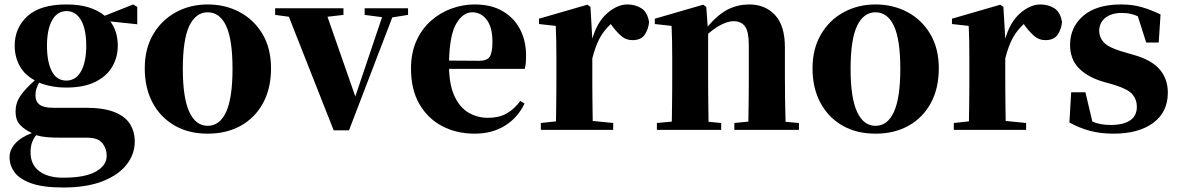

<svg xmlns="http://www.w3.org/2000/svg" viewBox="-20 -583 5292 862"><path d="M277.8 -221.2Q320.8 -221.2 344 -263.2Q367.2 -305.2 367.2 -377.9Q367.2 -451.7 343.8 -492.4Q320.3 -533.2 278.8 -533.2Q236.8 -533.2 213.9 -491.9Q190.9 -450.7 190.9 -377.9Q190.9 -305.2 212.6 -263.2Q234.4 -221.2 277.8 -221.2ZM372.1 35.2H261.2Q216.8 35.2 191.4 33Q166 30.8 142.1 23.9Q129.4 40.5 123.3 58.3Q117.2 76.2 117.2 101.1Q117.2 155.8 156 185.3Q194.8 214.8 263.2 214.8Q361.8 214.8 410.4 187.3Q459 159.7 459 116.2Q459 84 439.5 59.6Q419.9 35.2 372.1 35.2ZM596.2 -551.8V-474.1L475.1 -486.8Q508.8 -442.9 508.8 -377.9Q508.8 -325.7 483.6 -283Q458.5 -240.2 407.2 -215.1Q356 -189.9 277.8 -189.9Q242.2 -189.9 211.4 -195.8Q180.7 -201.7 155.8 -211.9Q147.9 -198.7 143.6 -185.1Q139.2 -171.4 139.2 -154.8Q139.2 -127.4 157.5 -113.3Q175.8 -99.1 217.8 -99.1H365.2Q445.3 -99.1 493.7 -79.8Q542 -60.5 563.5 -26.4Q585 7.8 585 53.2Q585 108.9 548.6 155.8Q512.2 202.6 440.7 230.7Q369.1 258.8 264.2 258.8Q172.9 258.8 120.4 240Q67.9 221.2 45.4 190.4Q22.9 159.7 22.9 123Q22.9 89.8 47.9 61.8Q72.8 33.7 123 14.2Q89.8 -1 69.8 -22.7Q49.8 -44.4 49.8 -82Q49.8 -119.6 70.3 -150.9Q90.8 -182.1 136.2 -222.2Q90.3 -246.6 68.1 -287.6Q45.9 -328.6 45.9 -377.9Q45.9 -458 103.3 -510.5Q160.6 -563 278.8 -563Q336.9 -563 379.2 -549.6Q421.4 -536.1 450.2 -512.2L578.1 -563Z M912.6 17.1Q827.1 17.1 763.7 -19.5Q700.2 -56.2 665 -122.1Q629.9 -188 629.9 -275.9Q629.9 -364.3 667.7 -428.7Q705.6 -493.2 769.8 -528.1Q834 -563 912.6 -563Q991.7 -563 1056.2 -528.6Q1120.6 -494.1 1158.7 -429.9Q1196.8 -365.7 1196.8 -275.9Q1196.8 -186.5 1161.1 -120.6Q1125.5 -54.7 1061.5 -18.8Q997.6 17.1 912.6 17.1ZM912.6 -18.1Q966.8 -18.1 995.4 -80.8Q1023.9 -143.6 1023.9 -273.9Q1023.9 -405.3 995.4 -466.6Q966.8 -527.8 912.6 -527.8Q858.9 -527.8 829.8 -466.6Q800.8 -405.3 800.8 -273.9Q800.8 -143.6 829.8 -80.8Q858.9 -18.1 912.6 -18.1Z M1812 -545.9V-516.1L1741.2 -504.9L1546.9 2H1478L1276.9 -507.8L1215.3 -516.1V-545.9H1522V-516.1L1450.2 -507.8L1575.2 -149.9L1695.3 -505.9L1617.2 -516.1V-545.9Z M1996.1 -311 2131.8 -310.1Q2167.5 -310.1 2179.2 -329.3Q2190.9 -348.6 2190.9 -395Q2190.9 -460.4 2165.3 -494.1Q2139.6 -527.8 2100.1 -527.8Q2058.6 -527.8 2028.8 -477.5Q1999 -427.2 1996.1 -311ZM2315.9 -129.9 2335 -118.2Q2304.2 -53.7 2246.3 -18.3Q2188.5 17.1 2111.8 17.1Q2029.3 17.1 1964.6 -17.1Q1899.9 -51.3 1862.5 -116.5Q1825.2 -181.6 1825.2 -274.9Q1825.2 -345.7 1849.4 -399.4Q1873.5 -453.1 1914.6 -489.5Q1955.6 -525.9 2006.6 -544.4Q2057.6 -563 2110.8 -563Q2186 -563 2237.5 -532.5Q2289.1 -502 2315.4 -450.2Q2341.8 -398.4 2341.8 -335Q2341.8 -316.4 2340.8 -302.2Q2339.8 -288.1 2335.9 -273.9H1996.1Q1998.5 -195.8 2022.2 -147.5Q2045.9 -99.1 2084.5 -76.7Q2123 -54.2 2169.9 -54.2Q2222.7 -54.2 2257.1 -75Q2291.5 -95.7 2315.9 -129.9Z M2630.9 -551.8 2639.2 -409.2Q2661.6 -485.4 2706.8 -524.2Q2752 -563 2796.9 -563Q2832 -563 2859.4 -545.9Q2886.7 -528.8 2894 -483.9Q2891.1 -451.2 2874.3 -427Q2857.4 -402.8 2819.8 -402.8Q2791.5 -402.8 2771.5 -419.4Q2751.5 -436 2731 -462.9L2722.2 -475.1Q2691.9 -447.3 2672.6 -411.9Q2653.3 -376.5 2639.2 -320.8V-237.8Q2639.2 -210.4 2639.4 -175.5Q2639.6 -140.6 2640.1 -105Q2640.6 -69.3 2641.1 -40L2732.9 -30.8V0H2408.2V-30.8L2476.1 -38.1Q2476.6 -66.9 2477.1 -102.8Q2477.5 -138.7 2477.8 -174.3Q2478 -210 2478 -237.8V-320.8Q2478 -369.6 2477.3 -400.4Q2476.6 -431.2 2475.1 -466.8L2399.9 -475.1V-499L2617.2 -562Z M3506.8 -36.1 3566.9 -30.8V0H3276.9V-30.8L3339.8 -37.1Q3340.3 -65.9 3340.8 -101.8Q3341.3 -137.7 3341.6 -173.3Q3341.8 -209 3341.8 -237.8V-381.8Q3341.8 -440.4 3325 -464.1Q3308.1 -487.8 3272.9 -487.8Q3250.5 -487.8 3220.9 -473.6Q3191.4 -459.5 3159.2 -431.2V-237.8Q3159.2 -210 3159.4 -174.1Q3159.7 -138.2 3160.2 -101.8Q3160.6 -65.4 3161.1 -36.1L3217.8 -30.8V0H2929.2V-30.8L2996.1 -37.1Q2996.6 -66.4 2997.1 -102.5Q2997.6 -138.7 2997.8 -174.3Q2998 -210 2998 -237.8V-320.8Q2998 -369.6 2997.3 -400.4Q2996.6 -431.2 2995.1 -466.8L2919.9 -475.1V-499L3137.2 -562L3150.9 -551.8L3157.2 -463.9Q3206.5 -521 3250.5 -542Q3294.4 -563 3344.2 -563Q3415 -563 3459.5 -515.6Q3503.9 -468.3 3503.9 -370.1V-237.8Q3503.9 -193.8 3504.6 -136.7Q3505.4 -79.6 3506.8 -36.1Z M3910.6 17.1Q3825.2 17.1 3761.7 -19.5Q3698.2 -56.2 3663.1 -122.1Q3627.9 -188 3627.9 -275.9Q3627.9 -364.3 3665.8 -428.7Q3703.6 -493.2 3767.8 -528.1Q3832 -563 3910.6 -563Q3989.7 -563 4054.2 -528.6Q4118.7 -494.1 4156.7 -429.9Q4194.8 -365.7 4194.8 -275.9Q4194.8 -186.5 4159.2 -120.6Q4123.5 -54.7 4059.6 -18.8Q3995.6 17.1 3910.6 17.1ZM3910.6 -18.1Q3964.8 -18.1 3993.4 -80.8Q4022 -143.6 4022 -273.9Q4022 -405.3 3993.4 -466.6Q3964.8 -527.8 3910.6 -527.8Q3856.9 -527.8 3827.9 -466.6Q3798.8 -405.3 3798.8 -273.9Q3798.8 -143.6 3827.9 -80.8Q3856.9 -18.1 3910.6 -18.1Z M4484.9 -551.8 4493.2 -409.2Q4515.6 -485.4 4560.8 -524.2Q4606 -563 4650.9 -563Q4686 -563 4713.4 -545.9Q4740.7 -528.8 4748 -483.9Q4745.1 -451.2 4728.3 -427Q4711.4 -402.8 4673.8 -402.8Q4645.5 -402.8 4625.5 -419.4Q4605.5 -436 4585 -462.9L4576.2 -475.1Q4545.9 -447.3 4526.6 -411.9Q4507.3 -376.5 4493.2 -320.8V-237.8Q4493.2 -210.4 4493.4 -175.5Q4493.7 -140.6 4494.1 -105Q4494.6 -69.3 4495.1 -40L4586.9 -30.8V0H4262.2V-30.8L4330.1 -38.1Q4330.6 -66.9 4331.1 -102.8Q4331.5 -138.7 4331.8 -174.3Q4332 -210 4332 -237.8V-320.8Q4332 -369.6 4331.3 -400.4Q4330.6 -431.2 4329.1 -466.8L4253.9 -475.1V-499L4471.2 -562Z M5013.2 -353 5072.3 -335.9Q5150.9 -313 5187 -270.8Q5223.1 -228.5 5223.1 -167Q5223.1 -80.1 5157.7 -31.5Q5092.3 17.1 4979 17.1Q4920.9 17.1 4873.3 4.4Q4825.7 -8.3 4781.2 -33.2L4789.1 -168.9H4853L4884.3 -37.1Q4902.8 -29.3 4922.6 -25.6Q4942.4 -22 4966.3 -22Q5023.4 -22 5053.7 -42.5Q5084 -63 5084 -104Q5084 -135.7 5064.7 -158.9Q5045.4 -182.1 4985.4 -201.2L4927.2 -217.8Q4859.9 -238.8 4822 -278.6Q4784.2 -318.4 4784.2 -381.8Q4784.2 -460.9 4843.5 -512Q4902.8 -563 5013.2 -563Q5063.5 -563 5104.7 -551.3Q5146 -539.6 5190.4 -518.1L5182.1 -392.1H5126L5088.4 -509.8Q5072.3 -517.6 5055.4 -521.2Q5038.6 -524.9 5016.1 -524.9Q4970.7 -524.9 4942.9 -503.2Q4915 -481.4 4915 -443.8Q4915 -416 4934.8 -393.6Q4954.6 -371.1 5013.2 -353Z"/></svg>

Font: Source Han Serif JP Heavy
Style: Regular
Weight: 900
Designer: Ryoko NISHIZUKA  (kana & ideographs); Frank Grießhammer (Latin, Greek & Cyrillic); Wenlong ZHANG  (bopomofo); Sandoll Co
Foundry: Adobe Systems Incorporated
Version: Version 1.001;PS 1.001;hotconv 16.6.54;makeotf.lib2.5.65590